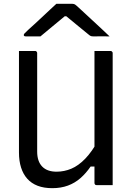

<svg xmlns="http://www.w3.org/2000/svg" viewBox="-20 -966 690 1002"><path d="M568 0Q554 0 540 0Q526 0 512 0Q498 0 484 0Q482 0 480 -0.5Q478 -1 477 -2Q476 -3 475 -4.5Q474 -6 473.5 -7.5Q473 -9 473 -11Q473 -97 473 -183Q473 -269 473 -355.5Q473 -442 473 -528Q473 -614 473 -700Q487 -700 501 -700Q515 -700 529 -700Q543 -700 557 -700Q560 -700 562.5 -698.5Q565 -697 566.5 -694.5Q568 -692 568 -689Q568 -616 568 -543Q568 -470 568 -396.5Q568 -323 568 -250Q568 -177 568 -104Q568 -77 568 -51Q568 -25 568 0ZM253 16Q209 16 176.5 3.5Q144 -9 122.5 -33Q101 -57 90 -91.5Q79 -126 79 -170Q79 -234 79 -304.5Q79 -375 79 -450Q79 -525 79 -601Q79 -626 79 -650.5Q79 -675 79 -700Q100 -700 121 -700Q142 -700 163 -700Q167 -700 169 -698.5Q171 -697 172.5 -694.5Q174 -692 174 -689Q174 -604 174 -516Q174 -428 174 -342Q174 -256 174 -175Q174 -124 200 -97Q226 -70 275 -70Q315 -70 352 -85.5Q389 -101 424.5 -137.5Q460 -174 494 -236V-97H453Q429 -62 400 -36.5Q371 -11 334.5 2.5Q298 16 253 16ZM274 -946Q284 -946 300 -946Q316 -946 332.5 -946Q349 -946 358 -946Q366 -946 371.5 -942.5Q377 -939 392 -925Q400 -918 418 -901Q436 -884 459.5 -862.5Q483 -841 507 -818.5Q531 -796 552 -776Q533 -777 511 -776.5Q489 -776 471 -776Q460 -776 455 -777.5Q450 -779 442 -786Q426 -799 390 -828.5Q354 -858 302 -901L355 -881Q339 -881 323 -881Q307 -881 291 -881L343 -902Q293 -860 256 -830Q219 -800 191 -776H115Q111 -776 108.5 -777Q106 -778 105 -779.5Q104 -781 104 -783Q104 -787 108 -791.5Q112 -796 127 -810Q140 -822 159.5 -839.5Q179 -857 200.5 -877.5Q222 -898 241.5 -916Q261 -934 274 -946Z"/></svg>

Font: Recursive
Style: Regular
Weight: 400
Version: Version 1.085